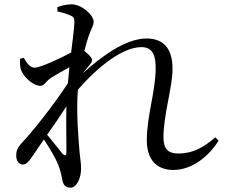

<svg xmlns="http://www.w3.org/2000/svg" viewBox="-20 -815 1040 888"><path d="M287 -111C287 -94 281 -93 270 -103C257 -119 225 -158 198 -192C229 -235 260 -281 287 -323C285 -239 288 -156 287 -111ZM976 -180C917 -129 868 -105 804 -105C757 -105 736 -127 736 -180C736 -283 778 -413 778 -496C778 -591 736 -637 658 -637C561 -637 449 -554 363 -476C370 -485 376 -493 383 -501C396 -517 406 -525 406 -538C406 -548 387 -567 370 -579C377 -607 384 -631 389 -645C401 -683 413 -694 413 -715C413 -746 357 -795 311 -795C287 -795 265 -789 245 -782L246 -762C269 -757 288 -751 302 -745C320 -738 324 -733 324 -711C323 -684 317 -633 309 -572C263 -547 167 -502 140 -502C121 -502 106 -519 90 -548L73 -543C72 -528 72 -510 76 -495C87 -460 133 -418 167 -418C185 -418 195 -442 216 -455C237 -468 269 -487 301 -504C299 -480 296 -455 294 -430C225 -324 122 -196 79 -152C60 -131 55 -116 55 -95C55 -70 69 -54 86 -54C104 -55 115 -71 129 -91L183 -170C210 -130 240 -78 249 -53C259 -29 263 -10 268 16C272 40 283 53 306 53C336 53 355 6 355 -35C355 -59 351 -81 348 -111C343 -173 332 -292 340 -399V-400C435 -509 548 -597 634 -597C683 -597 700 -564 700 -501C700 -393 659 -280 659 -166C659 -73 708 -29 781 -29C874 -29 949 -98 991 -164Z"/></svg>

Font: Source Han Serif JP Medium
Style: Regular
Weight: 500
Designer: Ryoko NISHIZUKA 西塚涼子 (kana & ideographs); Frank Grießhammer (Latin, Greek & Cyrillic); Wenlong ZHANG 张文龙 (bopomofo); San
Foundry: Adobe Systems Incorporated
Version: Version 1.001;PS 1.001;hotconv 16.6.54;makeotf.lib2.5.65590